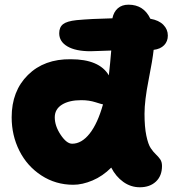

<svg xmlns="http://www.w3.org/2000/svg" viewBox="-20 -772 748 820"><path d="M293 17.1Q217.8 17.1 156.7 -22.7Q95.7 -62.5 62.7 -128.2Q29.8 -193.8 29.8 -271Q29.8 -383.3 99.4 -451.9Q168.9 -520.5 282.2 -519Q404.3 -519 444.8 -450.2Q450.7 -502 455.1 -556.2Q431.6 -555.7 403.6 -554.4Q375.5 -553.2 366.2 -553.2Q303.2 -553.2 268.1 -573.7Q232.9 -594.2 232.9 -629.9Q232.9 -655.8 249.3 -668.7Q265.6 -681.6 307.1 -686Q370.6 -691.9 460 -693.8Q465.8 -721.7 483.4 -736.8Q501 -752 528.8 -752Q593.8 -752 622.1 -691.9Q658.7 -685.5 677.7 -666Q696.8 -646.5 696.8 -620.1Q696.8 -595.2 680.9 -578.9Q665 -562.5 636.2 -559.1Q631.8 -517.1 614.5 -429.7Q597.2 -342.3 597.2 -286.1Q597.2 -230 605 -192.6Q612.8 -155.3 623.8 -139.2Q634.8 -123 645.5 -113Q656.2 -103 664.1 -91.8Q671.9 -80.6 671.9 -63Q671.9 -21 646 3.4Q620.1 27.8 577.1 27.8Q538.6 27.8 506.6 4.9Q474.6 -18.1 455.1 -56.2Q418.5 -19.5 375 -1.2Q331.5 17.1 293 17.1ZM213.9 -271Q213.9 -233.9 239.3 -196Q264.6 -158.2 288.1 -158.2Q328.6 -158.2 362.8 -201.4Q397 -244.6 419.9 -326.2Q415 -326.7 387.7 -335.4Q360.4 -344.2 327.1 -344.2Q275.4 -344.2 244.6 -325Q213.9 -305.7 213.9 -271Z"/></svg>

Font: Shantell Sans Bouncy
Style: Regular
Weight: 800
Designer: Stephen Nixon, Anya Danilova, Shantell Martin
Foundry: Arrow Type
Version: Version 1.006;[9816181b4]